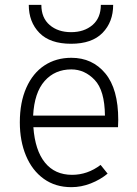

<svg xmlns="http://www.w3.org/2000/svg" viewBox="-20 -762 565 794"><path d="M62 -256Q62 -339 89 -399.5Q116 -460 164 -491.5Q212 -523 275 -523Q362 -523 415.5 -458.5Q469 -394 469 -266Q469 -249 468 -236H118Q125 -140 166 -89.5Q207 -39 278 -39Q342 -39 396 -80L425 -44Q395 -19 355.5 -3.5Q316 12 275 12Q209 12 161 -22.5Q113 -57 87.5 -118Q62 -179 62 -256ZM414 -284Q413 -388 371.5 -431.5Q330 -475 275 -475Q207 -475 164.5 -427Q122 -379 117 -284ZM99 -742H151Q151 -688 185.5 -658.5Q220 -629 274 -629Q328 -629 362.5 -658.5Q397 -688 397 -742H448Q448 -671 404 -626Q360 -581 274 -581Q187 -581 143 -626Q99 -671 99 -742Z"/></svg>

Font: Overpass ExtraLight
Style: Regular
Weight: 200
Designer: Delve Withrington, Thomas Jockin
Foundry: Delve Fonts
Version: Version 3.000;DELV;Overpass